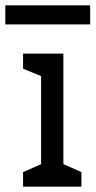

<svg xmlns="http://www.w3.org/2000/svg" viewBox="-41 -704 362 724"><path d="M198 -85 266 -55V0H46V-55L114 -85V-417L46 -445V-502H198ZM299 -612H-21V-684H299Z"/></svg>

Font: Rhodium Libre
Style: Regular
Weight: 400
Designer: James Puckett
Foundry: Dunwich Type Founders
Version: Version 1.001; ttfautohint (v1.3)